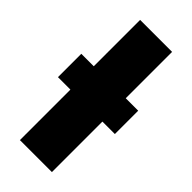

<svg xmlns="http://www.w3.org/2000/svg" viewBox="-225 -740 785 785"><g transform="rotate(45 167.5 -347.5)"><path d="M332 -427H260V-695H75V-427H3V-292H75V0H260V-292H332Z"/></g></svg>

Font: Fira Sans ExtraBold
Style: Regular
Weight: 800
Designer: bBox Type GmbH & Carrois Corporate GbR & Edenspiekermann AG
Foundry: bBox Type GmbH & Carrois Corporate GbR & Edenspiekermann AG
Version: Version 4.300;PS 004.300;hotconv 1.0.88;makeotf.lib2.5.64775